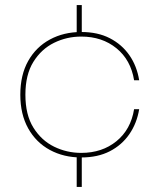

<svg xmlns="http://www.w3.org/2000/svg" viewBox="-20 -643 628 756"><path d="M300 -499Q243 -499 193 -474.5Q143 -450 111.5 -399.5Q80 -349 80 -270Q80 -191 111.5 -140.5Q143 -90 193 -65.5Q243 -41 300 -41Q382 -41 438.5 -87Q495 -133 508 -213H528Q519 -158 489.5 -115Q460 -72 412.5 -47.5Q365 -23 300 -23Q231 -23 176.5 -52.5Q122 -82 91 -137.5Q60 -193 60 -270Q60 -348 91 -403Q122 -458 176.5 -487.5Q231 -517 300 -517Q365 -517 412.5 -492.5Q460 -468 489.5 -425.5Q519 -383 528 -327H508Q495 -407 438.5 -453Q382 -499 300 -499ZM282 -504V-623H302V-504ZM282 93V-26H302V93Z"/></svg>

Font: Poppins Devanagari Thin
Style: Regular
Weight: 100
Designer: Ninad Kale (Devanagari), Jonny Pinhorn (Latin)
Foundry: Indian Type Foundry
Version: 4.005